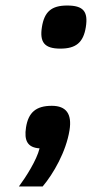

<svg xmlns="http://www.w3.org/2000/svg" viewBox="-20 -532 333 695"><path d="M223.1 -512C166.2 -512 140.5 -489.4 131.7 -434C123.1 -379.2 140.6 -356 198.4 -356C254.5 -356 281.8 -377.8 290.7 -434C299.7 -490.8 281.3 -512 223.1 -512ZM74.2 -71C66.7 -23.2 79.5 2.2 123.2 5C112.9 47.7 73.3 109.6 48.4 143H134.4C173.2 97 219.2 17.4 231.7 -61C241 -119.7 219.6 -149 167.6 -149C110 -149 82.7 -124.6 74.2 -71Z"/></svg>

Font: Fog Sans
Style: It
Weight: 700
Foundry: Intel Corporation
Version: Version 1.00